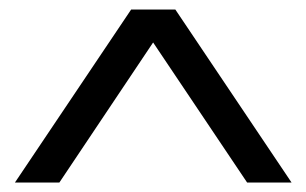

<svg xmlns="http://www.w3.org/2000/svg" viewBox="-20 -743 640 401"><path d="M588.9 -361.8H496.1L299.8 -654.3L104 -361.8H11.2L253.9 -723.1H346.2Z"/></svg>

Font: Aurulent Sans Mono
Style: Regular
Weight: 400
Monospace: yes
Version: Version 2007.05.04